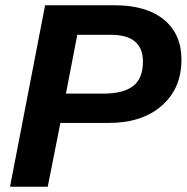

<svg xmlns="http://www.w3.org/2000/svg" viewBox="-20 -708 708 728"><path d="M151 -688H415Q535 -688 601.5 -633.5Q668 -579 668 -482Q668 -372 593 -307Q519 -242 393 -242H209L161 0H18ZM273 -576 230 -353H371Q448 -353 485 -382Q522 -411 522 -474Q522 -576 401 -576Z"/></svg>

Font: Libra Sans
Style: Bold Italic
Weight: 700
Italic angle: -12°
Foundry: Context Ltd
Version: Version 1.002